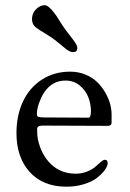

<svg xmlns="http://www.w3.org/2000/svg" viewBox="-20 -702 496 735"><path d="M190.4 -548.8Q176.3 -560.1 152.3 -574.2Q128.4 -588.4 117.7 -596.7Q102.5 -608.4 102.5 -628.4Q102.5 -651.4 117.9 -666.7Q133.3 -682.1 151.4 -682.1Q165 -682.1 187.5 -652.8Q194.8 -644 207.3 -623.5Q219.7 -603 232.4 -585.9Q238.8 -577.1 247.1 -566.7Q255.4 -556.2 259.5 -550.5Q263.7 -544.9 268.1 -538.3Q272.5 -531.7 274.2 -527.1Q275.9 -522.5 275.9 -517.6Q275.9 -502.4 259.8 -502.4Q252.9 -502.4 246.1 -505.9Q239.3 -509.3 233.9 -513.4Q228.5 -517.6 215.1 -528.8Q201.7 -540 190.4 -548.8ZM249 -427.7Q279.8 -427.7 306.6 -416.7Q333.5 -405.8 351.6 -388.2Q369.6 -370.6 382.6 -348.4Q395.5 -326.2 401.4 -304.7Q407.2 -283.2 407.2 -263.7V-232.9Q407.2 -220.2 392.1 -220.2L145 -221.2Q132.3 -221.2 127.2 -218Q122.1 -214.8 122.1 -207.5Q122.1 -182.1 125 -168.5Q138.2 -108.4 176 -72.8Q213.9 -37.1 270 -37.1Q293.5 -37.1 313.7 -45.4Q334 -53.7 345 -63.7Q356 -73.7 365.7 -82Q375.5 -90.3 380.9 -90.3Q386.7 -90.3 389.4 -87.4Q392.1 -84.5 392.1 -76.7Q392.1 -66.4 381.8 -52Q371.6 -37.6 353.3 -22.7Q335 -7.8 303.5 2.4Q272 12.7 234.9 12.7Q144.5 12.7 93.8 -43.5Q43 -99.6 43 -192.9Q43 -259.3 67.4 -312.3Q91.8 -365.2 139.2 -396.5Q186.5 -427.7 249 -427.7ZM318.8 -251.5Q328.1 -251.5 328.1 -276.4Q328.1 -303.7 318.1 -329.8Q308.1 -356 285.2 -374.8Q262.2 -393.6 231 -393.6Q159.7 -393.6 128.9 -306.2Q121.1 -282.7 121.1 -264.2Q121.1 -256.3 127.9 -254.4Q134.8 -252.4 152.8 -252.4Z"/></svg>

Font: Cooper*
Style: Regular
Weight: 400
Designer: Owen Earl
Foundry: indestructible type*
Version: Version 0.001